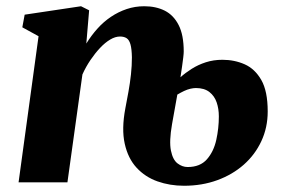

<svg xmlns="http://www.w3.org/2000/svg" viewBox="-20 -584 913 615"><path d="M256.5 -444.5Q272.5 -470.5 292 -492.2Q311.5 -514 335.2 -530Q359 -546 385.8 -555Q412.5 -564 442 -564Q479.5 -564 507.8 -549.8Q536 -535.5 552.2 -503.8Q568.5 -472 568.5 -419Q568.5 -412.5 567 -400Q565.5 -387.5 563.2 -371.2Q561 -355 558 -336.5Q573.5 -350.5 594 -363.5Q614.5 -376.5 639.2 -384.5Q664 -392.5 692.5 -392.5Q731 -392.5 763.8 -378Q796.5 -363.5 817 -327.8Q837.5 -292 837.5 -227Q837.5 -175.5 817.2 -132Q797 -88.5 760.8 -56.5Q724.5 -24.5 675.8 -6.8Q627 11 569.5 11Q524 11 484.5 -3Q445 -17 417.5 -46.8Q390 -76.5 379.5 -123.8Q369 -171 381.5 -237Q386.5 -263 391.5 -290.5Q396.5 -318 399.5 -345.8Q402.5 -373.5 402.5 -400.5Q402 -427 398 -441.5Q394 -456 385.8 -461.5Q377.5 -467 364.5 -467Q349 -467 332.8 -457.2Q316.5 -447.5 300.5 -430.5Q284.5 -413.5 269.8 -391.8Q255 -370 244 -345.5L196 0H39.5L103.5 -468L51.5 -496.5L59 -537L239.5 -564L265.5 -551ZM531 -186Q521.5 -131.5 527.5 -101.8Q533.5 -72 548.8 -60.5Q564 -49 581 -49Q621 -49 642.8 -73.8Q664.5 -98.5 672.8 -136Q681 -173.5 681 -211Q681 -235.5 674 -256Q667 -276.5 650.8 -289.2Q634.5 -302 607.5 -302Q600 -302 590 -299.8Q580 -297.5 569.5 -292.5Q559 -287.5 548 -281Z"/></svg>

Font: Merriweather 28pt Black
Style: Italic
Weight: 900
Italic angle: -7.8°
Version: Version 2.101